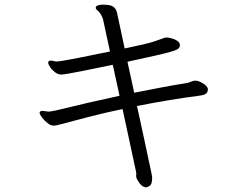

<svg xmlns="http://www.w3.org/2000/svg" viewBox="-20 -740 1040 824"><path d="M506 -272Q429 -256 361.5 -238.5Q294 -221 242 -207Q223 -201 209 -201Q197 -201 183.5 -212Q170 -223 160 -236Q150 -249 150 -256Q150 -260 155 -263Q157 -264 162 -264Q168 -264 175.5 -262.5Q183 -261 187 -261Q194 -261 203.5 -263Q213 -265 220 -266Q354 -299 493 -329L464 -462Q461 -461 440 -457Q419 -453 388.5 -446.5Q358 -440 327 -434Q296 -428 273 -424Q250 -420 243 -420Q229 -420 216 -430Q203 -440 195 -452Q187 -464 187 -470Q187 -478 192 -479Q197 -480 198 -480Q203 -480 210.5 -478Q218 -476 225 -476Q229 -476 248.5 -479Q268 -482 316 -491.5Q364 -501 452 -519L422 -658Q419 -669 411 -681Q404 -692 397.5 -696Q391 -700 391 -707V-709Q392 -714 400.5 -717Q409 -720 421 -720Q454 -720 466 -711.5Q478 -703 482 -686Q489 -652 498.5 -609.5Q508 -567 515 -532Q563 -542 593 -549Q623 -556 644.5 -563Q666 -570 687 -578Q689 -578 690.5 -578.5Q692 -579 693 -579Q703 -579 716.5 -575.5Q730 -572 740.5 -565Q751 -558 752 -548V-546Q752 -538 746 -532Q740 -526 718.5 -519.5Q697 -513 651.5 -502.5Q606 -492 527 -475L556 -342Q612 -353 669 -364Q726 -375 784 -384Q792 -386 800 -389.5Q808 -393 818 -394Q832 -394 850.5 -382.5Q869 -371 872 -360V-355Q872 -339 854 -333L840 -330Q770 -321 701.5 -309.5Q633 -298 568 -285Q588 -195 600 -137.5Q612 -80 619 -48Q626 -16 629 -1.5Q632 13 632.5 17Q633 21 633 23Q633 51 622.5 57.5Q612 64 608 64Q597 64 588 56Q579 48 573.5 38.5Q568 29 567 27Q564 20 564 13Q564 12 564.5 10.5Q565 9 565 8Q565 1 563 -7Z"/></svg>

Font: Klee One SemiBold
Style: Regular
Weight: 600
Designer: Fontworks Inc.
Foundry: Fontworks Inc.
Version: Version 1.00;January 12, 2022;FontCreator 13.0.0.2683 64-bit